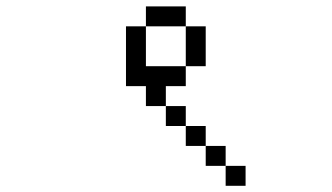

<svg xmlns="http://www.w3.org/2000/svg" viewBox="-20 -645 1040 602"><path d="M750 -62.5V-125H687.5V-62.5ZM687.5 -125V-187.5H625V-125ZM625 -187.5V-250H562.5V-187.5ZM562.5 -250V-312.5H500V-250ZM500 -312.5V-375H562.5V-437.5H437.5Q437.5 -437.5 437.5 -562.5H375V-375H437.5V-312.5ZM562.5 -437.5H625Q625 -437.5 625 -562.5H562.5Q562.5 -562.5 562.5 -437.5ZM437.5 -562.5H562.5V-625H437.5Z"/></svg>

Font: UnifontExMono
Style: Regular
Weight: 500
Version: Version 15.0.06